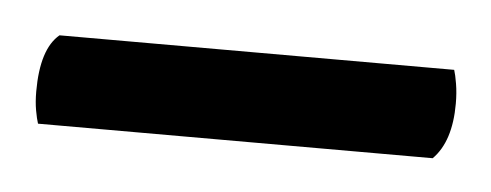

<svg xmlns="http://www.w3.org/2000/svg" viewBox="-24 -666 322 126"><g transform="rotate(5 137.5 -602.5)"><path d="M263 -573H3Q2 -576 1 -581.5Q0 -587 0 -594Q0 -622 12 -632H272Q273 -629 274 -623Q275 -617 275 -610Q275 -585 263 -573Z"/></g></svg>

Font: Pitagon Serif
Style: Regular
Weight: 400
Designer: Travis Tran
Foundry: Pitagon
Version: Version 1.000;gftools[0.9.26]